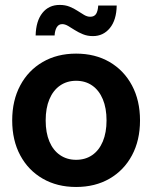

<svg xmlns="http://www.w3.org/2000/svg" viewBox="-20 -744 615 776"><path d="M287.6 11.7Q210.9 11.7 152.6 -22Q94.2 -55.7 61.8 -116.2Q29.3 -176.8 29.3 -257.3Q29.3 -337.9 61.8 -398.7Q94.2 -459.5 152.6 -493.4Q210.9 -527.3 287.6 -527.3Q364.7 -527.3 422.9 -493.4Q481 -459.5 513.4 -398.7Q545.9 -337.9 545.9 -257.3Q545.9 -176.8 513.4 -116.2Q481 -55.7 422.9 -22Q364.7 11.7 287.6 11.7ZM287.6 -98.1Q325.2 -98.1 352.8 -117.2Q380.4 -136.2 395.5 -172.1Q410.6 -208 410.6 -257.3Q410.6 -307.1 395.5 -343Q380.4 -378.9 352.8 -398.2Q325.2 -417.5 287.6 -417.5Q250.5 -417.5 222.7 -398.2Q194.8 -378.9 179.7 -343Q164.6 -307.1 164.6 -257.3Q164.6 -207.5 179.7 -171.9Q194.8 -136.2 222.7 -117.2Q250.5 -98.1 287.6 -98.1ZM355.5 -598.1Q333.5 -598.1 315.4 -605.5Q297.4 -612.8 282.5 -622.3Q267.6 -631.8 255.1 -639.2Q242.7 -646.5 231.4 -646.5Q216.8 -646.5 209.2 -633.5Q201.7 -620.6 200.7 -600.6H124Q125.5 -659.2 151.4 -691.7Q177.2 -724.1 221.2 -724.1Q243.7 -724.1 261.2 -717Q278.8 -710 293.2 -700.4Q307.6 -690.9 320.1 -683.6Q332.5 -676.3 344.7 -676.3Q360.8 -676.3 368.2 -687.5Q375.5 -698.7 377 -721.7H451.7Q450.7 -663.1 424.1 -630.6Q397.5 -598.1 355.5 -598.1Z"/></svg>

Font: Inter Cardless Display
Style: Bold
Weight: 700
Designer: Rasmus Andersson
Foundry: rsms
Version: Version 4.001;git-9221beed3